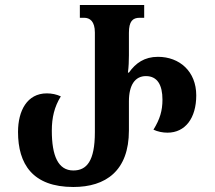

<svg xmlns="http://www.w3.org/2000/svg" viewBox="-20 -734 859 767"><path d="M273 13C402 13 495 -51 495 -213V-329C495 -395 520 -430 563 -430C609 -430 629 -394 629 -336C629 -292 619 -258 593 -216C610 -208 630 -204 649 -204C720 -204 764 -262 764 -353C764 -449 697 -507 611 -507C557 -507 522 -482 495 -444H491C494 -467 495 -490 495 -513V-603C495 -649 510 -663 538 -663H556V-714H299V-663H316C339 -663 359 -649 359 -604V-206C359 -90 326 -53 273 -53C212 -53 187 -112 187 -212C187 -264 197 -307 223 -349C206 -357 187 -361 167 -361C88 -361 52 -291 52 -207C52 -79 110 13 273 13Z"/></svg>

Font: Noto Serif Georgian ExtraCondensed Bold
Style: Regular
Weight: 700
Width: 2
Designer: Monotype Design Team, Akaki Razmadze
Foundry: Google LLC
Version: Version 2.003